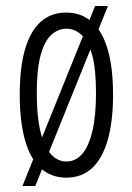

<svg xmlns="http://www.w3.org/2000/svg" viewBox="-20 -582 443 642"><path d="M55 40 298 -562H341L98 40ZM202 12Q150 12 115 -20.5Q80 -53 63 -115.5Q46 -178 46 -265Q46 -357 64 -418Q82 -479 116.5 -509.5Q151 -540 201 -540Q251 -540 286 -510Q321 -480 339.5 -419Q358 -358 358 -265Q358 -177 340.5 -115Q323 -53 288.5 -20.5Q254 12 202 12ZM202 -42Q233 -42 255 -67.5Q277 -93 289 -144Q301 -195 301 -271Q301 -352 288 -398.5Q275 -445 252.5 -465.5Q230 -486 202 -486Q174 -486 151.5 -465.5Q129 -445 116 -398Q103 -351 103 -270Q103 -157 129.5 -99.5Q156 -42 202 -42Z"/></svg>

Font: Bricolage Grotesque 24pt Condensed ExtraLight
Style: Regular
Weight: 250
Width: 3
Designer: Mathieu Triay
Foundry: Atelier Triay
Version: Version 1.001;gftools[0.9.33.dev8+g029e19f]